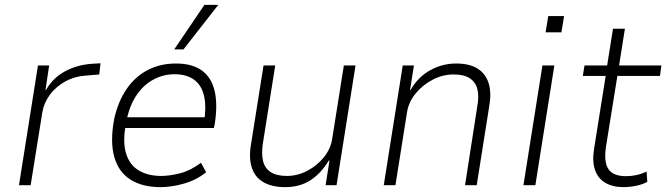

<svg xmlns="http://www.w3.org/2000/svg" viewBox="-20 -761 2743 789"><path d="M58 0 136 -492H182L167 -391H169Q197 -441 247.5 -468Q298 -495 359 -499L393 -501L388 -455L329 -450Q286 -447 248.5 -426.5Q211 -406 186 -373Q161 -340 154 -300L106 0Z M639 8Q565 8 516 -23Q467 -54 449.5 -116.5Q432 -179 449 -271Q465 -344 500.5 -395.5Q536 -447 587.5 -473.5Q639 -500 703 -500Q769 -500 808.5 -472Q848 -444 861.5 -389.5Q875 -335 863 -255L859 -235H477L485 -279H843L818 -256Q829 -325 818 -369Q807 -413 776 -434.5Q745 -456 697 -456Q651 -456 609.5 -433.5Q568 -411 539.5 -367.5Q511 -324 499 -261L496 -244Q484 -175 498.5 -129Q513 -83 550.5 -60.5Q588 -38 642 -38Q678 -38 720.5 -49Q763 -60 806 -92L827 -53Q787 -21 736 -6.5Q685 8 639 8ZM696 -558 820 -741H877L734 -558Z M1152 8Q1098 8 1063 -12Q1028 -32 1015 -71.5Q1002 -111 1011 -165L1063 -492H1111L1060 -170Q1054 -129 1061 -99.5Q1068 -70 1092 -54Q1116 -38 1159 -38Q1203 -38 1243.5 -59.5Q1284 -81 1311.5 -115.5Q1339 -150 1345 -190L1393 -492H1441L1363 0H1318L1334 -101H1331Q1298 -47 1254.5 -19.5Q1211 8 1152 8Z M1557 0 1635 -492H1681L1665 -391H1667Q1698 -445 1748 -472.5Q1798 -500 1854 -500Q1909 -500 1942 -479.5Q1975 -459 1987.5 -420.5Q2000 -382 1991 -328L1939 0H1891L1941 -322Q1949 -364 1942 -393.5Q1935 -423 1911 -439Q1887 -455 1844 -455Q1799 -455 1758 -433.5Q1717 -412 1688.5 -377.5Q1660 -343 1653 -302L1605 0Z M2222 -628 2233 -695H2298L2287 -628ZM2131 0 2209 -492H2258L2180 0Z M2542 8Q2498 8 2468 -9.5Q2438 -27 2425.5 -61.5Q2413 -96 2421 -148L2469 -449H2375L2382 -492H2475L2499 -643H2548L2524 -492H2698L2692 -449H2517L2470 -157Q2461 -93 2481 -65Q2501 -37 2552 -37Q2574 -37 2595 -41.5Q2616 -46 2637 -56L2640 -14Q2621 -3 2594 2.5Q2567 8 2542 8Z"/></svg>

Font: Nunito Sans 7pt SemiCondensed ExtraLight
Style: Italic
Weight: 250
Width: 4
Italic angle: -9°
Designer: Vernon Adams
Foundry: Vernon Adams
Version: Version 3.101;gftools[0.9.27]